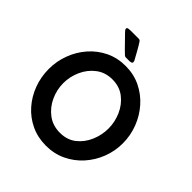

<svg xmlns="http://www.w3.org/2000/svg" viewBox="-231 -1023 1188 1188"><g transform="rotate(45 362.5 -429.5)"><path d="M38.1 -341.3Q38.1 -409.7 61.8 -472.4Q85.4 -535.2 128.7 -584.5Q171.9 -633.8 231.2 -662.4Q290.5 -690.9 361.8 -690.9Q433.1 -690.9 492.7 -662.1Q552.2 -633.3 595.9 -583.7Q639.6 -534.2 663.8 -471.2Q688 -408.2 688 -339.8Q688 -271.5 663.8 -209.2Q639.6 -147 595.7 -98.1Q551.8 -49.3 492.2 -21Q432.6 7.3 361.8 7.3Q289.6 7.3 230.2 -20.8Q170.9 -48.8 127.9 -97.7Q85 -146.5 61.5 -209.2Q38.1 -272 38.1 -341.3ZM366.2 -110.4Q428.7 -110.4 471.9 -144.5Q515.1 -178.7 537.8 -231.9Q560.5 -285.2 560.5 -341.3Q560.5 -398.9 537.1 -452.1Q513.7 -505.4 469.5 -539.8Q425.3 -574.2 362.3 -574.2Q300.8 -574.2 256.1 -540Q211.4 -505.9 187.5 -452.9Q163.6 -399.9 163.6 -342.8Q163.6 -285.2 188.2 -231.7Q212.9 -178.2 258.3 -144.3Q303.7 -110.4 366.2 -110.4ZM325.7 -728.5Q317.4 -728.5 311.5 -734.4Q286.1 -758.3 262.2 -783.4Q238.3 -808.6 213.9 -833Q210 -836.9 204.6 -843.3Q199.2 -849.6 199.2 -855.5Q199.2 -864.3 210.9 -865.7Q222.7 -867.2 228 -867.2H298.8Q310.1 -867.2 315.9 -857.4Q331.5 -833.5 345.5 -808.1Q359.4 -782.7 373 -758.3Q375.5 -754.9 377.2 -750.5Q378.9 -746.1 378.9 -741.7Q378.9 -732.9 370.8 -730.7Q362.8 -728.5 356 -728.5Z"/></g></svg>

Font: Belanosima
Style: Regular
Weight: 400
Designer: The DocRepair Project, Santiago Orozco
Foundry: Google
Version: Version 2.000